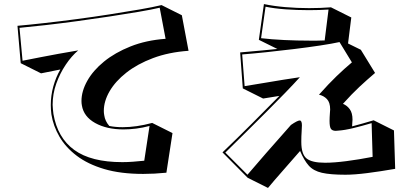

<svg xmlns="http://www.w3.org/2000/svg" viewBox="-20 -801 2040 945"><path d="M799 49Q739 55 685 55Q574 55 493 31Q412 7 357.5 -34.5Q303 -76 272.5 -128.5Q242 -181 233 -238Q230 -261 230 -284Q230 -331 242.5 -376Q255 -421 277 -459L182 -440L82 -490L66 -674Q123 -679 199 -687.5Q275 -696 358 -707Q441 -718 521 -730.5Q601 -743 667.5 -754.5Q734 -766 775 -776L875 -726L908 -551Q810 -544 733 -515Q656 -486 602 -443.5Q548 -401 519.5 -352Q491 -303 491 -255Q491 -250 491.5 -244.5Q492 -239 493 -234Q497 -205 518 -181Q548 -175 584 -175Q651 -175 729 -196L829 -146ZM716 -181Q682 -172 649.5 -168Q617 -164 588 -164Q505 -164 448.5 -195.5Q392 -227 383 -282Q382 -287 381.5 -292.5Q381 -298 381 -304Q381 -352 409.5 -403Q438 -454 492 -498Q546 -542 622.5 -572.5Q699 -603 795 -610L766 -763Q728 -754 663.5 -743Q599 -732 520.5 -720Q442 -708 360.5 -697Q279 -686 205 -677.5Q131 -669 76 -664L91 -502Q141 -512 182.5 -520Q224 -528 267.5 -536Q311 -544 365 -553Q332 -525 303.5 -482.5Q275 -440 257 -389.5Q239 -339 239 -285Q239 -274 240.5 -262.5Q242 -251 243 -240Q263 -123 345.5 -63Q428 -3 582 -3Q607 -3 634 -5Q661 -7 690 -10Z M1925 30Q1850 43 1787 51Q1724 59 1680 59Q1606 59 1564.5 49.5Q1523 40 1500 14.5Q1477 -11 1457 -58Q1411 -5 1369.5 42Q1328 89 1299 124L1199 74L1075 -51Q1146 -119 1220 -193Q1294 -267 1355 -329L1275 -316L1175 -366L1162 -543Q1182 -545 1212.5 -547.5Q1243 -550 1273.5 -553Q1304 -556 1324.5 -558Q1345 -560 1345 -560L1254 -605L1279 -781Q1326 -771 1384 -766Q1442 -761 1501 -761Q1529 -761 1556 -762Q1583 -763 1609 -765L1709 -715L1693 -587L1756 -556L1826 -442Q1786 -408 1749 -373.5Q1712 -339 1668 -290Q1688 -282 1701.5 -263.5Q1715 -245 1715 -212Q1715 -208 1714.5 -204.5Q1714 -201 1714 -197Q1714 -193 1713.5 -188.5Q1713 -184 1713 -179Q1736 -185 1762.5 -192.5Q1789 -200 1819 -209L1919 -159ZM1597 -754Q1552 -751 1500 -751Q1443 -751 1386.5 -755Q1330 -759 1287 -768L1265 -613Q1316 -607 1379 -604Q1442 -601 1503 -601Q1523 -601 1541.5 -601Q1560 -601 1578 -602ZM1809 -195Q1762 -181 1719 -170.5Q1676 -160 1644 -158Q1641 -158 1638 -157.5Q1635 -157 1633 -157Q1616 -157 1609 -166.5Q1602 -176 1602 -206Q1602 -214 1602.5 -224.5Q1603 -235 1604 -248Q1604 -252 1604.5 -255Q1605 -258 1605 -262Q1605 -297 1589 -313.5Q1573 -330 1550 -335Q1598 -389 1636.5 -426Q1675 -463 1712 -494L1651 -594Q1615 -586 1555.5 -577Q1496 -568 1426.5 -559.5Q1357 -551 1290 -544Q1223 -537 1172 -533L1184 -377Q1245 -387 1290 -394.5Q1335 -402 1374 -408.5Q1413 -415 1456 -421Q1427 -389 1384.5 -345Q1342 -301 1292 -251Q1242 -201 1190 -149.5Q1138 -98 1089 -50L1198 59Q1232 19 1289.5 -47Q1347 -113 1412 -186Q1444 -208 1455 -208Q1466 -208 1466 -184Q1466 -171 1464.5 -151Q1463 -131 1463 -106V-102Q1463 -42 1489 -21Q1515 0 1580 0Q1624 0 1685.5 -8Q1747 -16 1814 -29Z"/></svg>

Font: Rampart One
Style: Regular
Weight: 400
Designer: Fontworks Inc.
Foundry: Fontworks Inc.
Version: Version 1.100